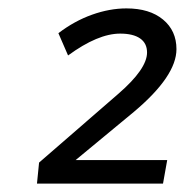

<svg xmlns="http://www.w3.org/2000/svg" viewBox="-20 -797 440 457"><path d="M160 -416H378L368 -360H68L73 -410L262 -574Q330 -633 330 -672Q330 -694 313.5 -705.5Q297 -717 266 -717Q213 -717 142 -665L119 -718Q157 -747 199 -762Q241 -777 281 -777Q336 -777 368 -750.5Q400 -724 400 -680Q400 -616 299 -531Z"/></svg>

Font: TypoPRO Montserrat
Style: Italic
Weight: 400
Italic angle: -11.3°
Designer: Julieta Ulanovsky
Foundry: Julieta Ulanovsky
Version: Version 6.001